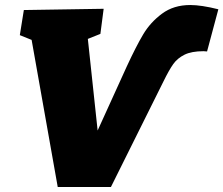

<svg xmlns="http://www.w3.org/2000/svg" viewBox="-20 -745 890 765"><path d="M850 -708 805 -540 791 -541Q743 -541 715 -527Q687 -513 670.5 -490Q654 -467 631 -420L422 0H210L106 -586L59 -605L75 -705L393 -710L380 -610L330 -590L369 -225L485 -480Q522 -560 550.5 -608Q579 -656 625.5 -690.5Q672 -725 738 -725Q782 -725 850 -708Z"/></svg>

Font: Bitter Pro Black
Style: Italic
Weight: 900
Italic angle: -9°
Designer: Sol Matas, and Bitter project Authors
Foundry: Sol Matas
Version: Version 1.010